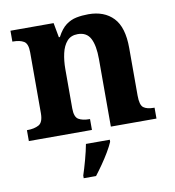

<svg xmlns="http://www.w3.org/2000/svg" viewBox="-85 -624 837 920"><g transform="rotate(-10 333.5 -164.0)"><path d="M20 0V-53H22Q56 -53 78 -65Q100 -77 100 -122V-418Q100 -460 80.5 -471.5Q61 -483 28 -483H25V-536H235L248 -465H253Q273 -503 296.5 -520.5Q320 -538 347.5 -543.5Q375 -549 406 -549Q483 -549 527 -503Q571 -457 571 -356V-124Q571 -78 587.5 -65.5Q604 -53 638 -53H641V0H419V-329Q419 -394 401 -429Q383 -464 339 -464Q306 -464 287 -442.5Q268 -421 260 -385.5Q252 -350 252 -309V-118Q252 -76 271.5 -64.5Q291 -53 324 -53H327V0ZM248 208Q258 178 269.5 136Q281 94 287 61H403V71Q394 92 378 119Q362 146 343.5 172.5Q325 199 308 221H248Z"/></g></svg>

Font: Noto Serif Tamil
Style: Bold Italic
Weight: 700
Italic angle: -12°
Designer: Indian Type Foundry, Tom Grace, and the Monotype Design Team
Foundry: Monotype Imaging Inc.
Version: Version 2.003; ttfautohint (v1.8.4.7-5d5b)